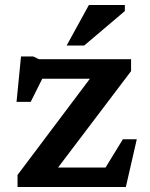

<svg xmlns="http://www.w3.org/2000/svg" viewBox="-20 -752 602 772"><path d="M50.5 0V-48.5L341.5 -435.5H150L103.5 -342.5H46.5L64.5 -525H113.5L136.5 -514H507V-466L213.5 -78.5H404.5L474 -192H530L486 0ZM248 -569 337.5 -732H482V-707.5L318.5 -569Z"/></svg>

Font: Newsreader 6pt Medium
Style: Regular
Weight: 500
Designer: Hugues Gentile
Foundry: Production Type
Version: Version 1.003; ttfautohint (v1.8.3)